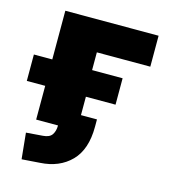

<svg xmlns="http://www.w3.org/2000/svg" viewBox="-105 -586 753 857"><g transform="rotate(15 272.0 -157.5)"><path d="M74 188 62 68 139 62Q169 60 180.5 43Q192 26 192 0H91V-156H6V-278H91V-503H522V-360H275V-278H416V-156H279V-71H353V-37Q353 68 299.5 122.5Q246 177 157 182Z"/></g></svg>

Font: Nunito Sans 8pt Black
Style: Regular
Weight: 900
Version: Version 3.101;gftools[0.9.27]